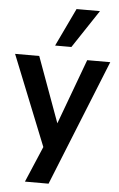

<svg xmlns="http://www.w3.org/2000/svg" viewBox="-63 -819 645 1045"><g transform="rotate(5 260.0 -296.0)"><path d="M114 184 213 -49V27L0 -504H132L271 -123H253L394 -504H520L243 184ZM213 -568 312 -776H440L302 -568Z"/></g></svg>

Font: Nunitoga
Style: Bold
Weight: 700
Designer: Vernon Adams
Foundry: Vernon Adams
Version: Version 1.0